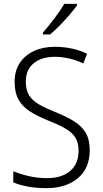

<svg xmlns="http://www.w3.org/2000/svg" viewBox="-20 -967 533 997"><path d="M446 -187Q446 -93 384 -41.5Q322 10 223 10Q169 10 125.5 2Q82 -6 49 -20V-78Q84 -63 129.5 -52.5Q175 -42 225 -42Q300 -42 344 -79Q388 -116 388 -184Q388 -225 371.5 -252Q355 -279 319.5 -299.5Q284 -320 228 -342Q176 -363 137 -387.5Q98 -412 77 -448.5Q56 -485 56 -542Q56 -600 83 -640.5Q110 -681 157 -702.5Q204 -724 265 -724Q312 -724 354.5 -714.5Q397 -705 432 -688L413 -638Q375 -655 337.5 -663.5Q300 -672 264 -672Q196 -672 155 -638.5Q114 -605 114 -543Q114 -499 131.5 -471.5Q149 -444 183 -424.5Q217 -405 265 -386Q322 -363 362.5 -338.5Q403 -314 424.5 -278.5Q446 -243 446 -187ZM380 -939Q365 -918 341 -890Q317 -862 290 -834.5Q263 -807 240 -788H203V-798Q232 -831 263 -872Q294 -913 314 -947H380Z"/></svg>

Font: Noto Sans Georgian SemiCondensed Light
Style: Regular
Weight: 300
Width: 4
Designer: Monotype Design Team, Akaki Razmadze
Foundry: Google LLC
Version: Version 2.005; ttfautohint (v1.8.4.7-5d5b)